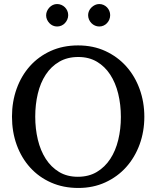

<svg xmlns="http://www.w3.org/2000/svg" viewBox="-20 -911 771 947"><path d="M576.2 -334Q576.2 -395 563 -449Q549.8 -502.9 523.4 -543.2Q497.1 -583.5 457.8 -606.7Q418.5 -629.9 366.2 -629.9Q312 -629.9 272 -606.4Q231.9 -583 205.6 -542.7Q179.2 -502.4 166.5 -449Q153.8 -395.5 153.8 -335.9Q153.8 -275.9 166.7 -221.9Q179.7 -168 205.8 -127.4Q231.9 -86.9 271.2 -63Q310.5 -39.1 363.8 -39.1Q418 -39.1 457.8 -63Q497.6 -86.9 523.9 -127.2Q550.3 -167.5 563.2 -220.9Q576.2 -274.4 576.2 -334ZM691.9 -335Q691.9 -262.2 668.5 -198.2Q645 -134.3 602.3 -86.7Q559.6 -39.1 499.5 -11.5Q439.5 16.1 366.2 16.1Q292.5 16.1 232.2 -10.5Q171.9 -37.1 128.9 -84.5Q85.9 -131.8 62.5 -196Q39.1 -260.3 39.1 -335.9Q39.1 -409.2 62 -473.1Q85 -537.1 127.4 -584.7Q169.9 -632.3 230.2 -659.7Q290.5 -687 365.2 -687Q439.5 -687 499.8 -659.2Q560.1 -631.3 602.8 -583.5Q645.5 -535.6 668.7 -471.7Q691.9 -407.7 691.9 -335ZM316.4 -836.4Q316.4 -825.2 312 -814.9Q307.6 -804.7 300.3 -796.9Q293 -789.1 283 -784.7Q272.9 -780.3 261.7 -780.3Q250.5 -780.3 240.7 -784.7Q231 -789.1 223.6 -796.9Q216.3 -804.7 211.9 -814.5Q207.5 -824.2 207.5 -835.4Q207.5 -846.2 211.9 -856.2Q216.3 -866.2 223.6 -874Q231 -881.8 240.7 -886.5Q250.5 -891.1 261.7 -891.1Q272.9 -891.1 283 -886.7Q293 -882.3 300.3 -875Q307.6 -867.7 312 -857.7Q316.4 -847.7 316.4 -836.4ZM523.4 -836.4Q523.4 -825.2 519.3 -814.9Q515.1 -804.7 507.8 -796.9Q500.5 -789.1 490.7 -784.7Q481 -780.3 469.7 -780.3Q458.5 -780.3 448.5 -784.7Q438.5 -789.1 430.9 -796.9Q423.3 -804.7 418.9 -814.9Q414.6 -825.2 414.6 -836.4Q414.6 -846.7 418.9 -856.7Q423.3 -866.7 431.2 -874.3Q439 -881.8 448.7 -886.5Q458.5 -891.1 469.7 -891.1Q481 -891.1 490.7 -886.7Q500.5 -882.3 507.8 -874.8Q515.1 -867.2 519.3 -857.2Q523.4 -847.2 523.4 -836.4Z"/></svg>

Font: BabelStone Ogham Pictish
Style: Italic
Weight: 400
Italic angle: -30°
Designer: Andrew West
Foundry: BabelStone
Version: Version 1.02 March 14, 2022